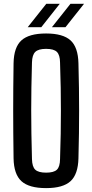

<svg xmlns="http://www.w3.org/2000/svg" viewBox="-20 -984 487 1012"><path d="M223 7.5Q133 7.5 93 -29Q53 -65.5 51.5 -149.5Q50.5 -220.5 50 -282Q49.5 -343.5 49.5 -401.8Q49.5 -460 50 -520.8Q50.5 -581.5 51.5 -650.5Q53 -735 93 -771.2Q133 -807.5 223 -807.5Q312 -807.5 351.8 -771.2Q391.5 -735 393.5 -650.5Q395.5 -581.5 396.2 -520.8Q397 -460 397 -401.5Q397 -343 396.2 -281.8Q395.5 -220.5 393.5 -149.5Q391.5 -65.5 351.8 -29Q312 7.5 223 7.5ZM223 -74Q263.5 -74 279.8 -89.5Q296 -105 296.5 -145.5Q299 -217 300 -279Q301 -341 301 -399.8Q301 -458.5 300 -520.8Q299 -583 296.5 -654.5Q296 -694.5 279.8 -710.5Q263.5 -726.5 223 -726.5Q182.5 -726.5 166 -710.5Q149.5 -694.5 148.5 -654.5Q146.5 -584.5 145.5 -523Q144.5 -461.5 144.5 -402.5Q144.5 -343.5 145.5 -281Q146.5 -218.5 148.5 -145.5Q149.5 -105 166 -89.5Q182.5 -74 223 -74ZM126 -840.5 224 -964H295L197.5 -840.5ZM253.5 -840.5 351.5 -964H423L325 -840.5Z"/></svg>

Font: Big Shoulders Text Thin SemiBold
Style: Regular
Weight: 600
Version: Version 2.002